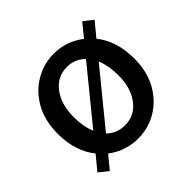

<svg xmlns="http://www.w3.org/2000/svg" viewBox="-138 -656 822 822"><g transform="rotate(-45 273.0 -244.5)"><path d="M88 24 46 -9 98 -72Q72 -104 57.5 -147.5Q43 -191 43 -244Q43 -326 75.5 -383Q108 -440 160.5 -470.5Q213 -501 273 -501Q350 -501 410 -454L458 -513L500 -480L448 -417Q474 -385 488.5 -341.5Q503 -298 503 -244Q503 -163 470.5 -106Q438 -49 386 -18.5Q334 12 273 12Q196 12 136 -34ZM142 -249Q142 -191 160 -148L355 -387Q322 -421 273 -421Q215 -421 178.5 -373.5Q142 -326 142 -249ZM273 -68Q331 -68 367.5 -115.5Q404 -163 404 -239Q404 -298 386 -341L190 -101Q224 -68 273 -68Z"/></g></svg>

Font: Assistant SemiBold
Style: Regular
Weight: 600
Designer: Hebrew By Ben Nathan, Latin by Paul Hunt
Version: Version 3.000